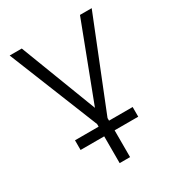

<svg xmlns="http://www.w3.org/2000/svg" viewBox="-167 -582 818 894"><g transform="rotate(-30 241.5 -135.0)"><path d="M214 210V0L21 -480H86L243 -70.5L399 -480H462L270 0V210ZM87 66V14H397V66Z"/></g></svg>

Font: Geologica Thin
Style: Regular
Weight: 100
Designer: Sindre Bremnes, Frode Helland
Foundry: Monokrom Skriftforlag AS
Version: Version 1.010; ttfautohint (v1.8.4.7-5d5b);gftools[0.9.28]